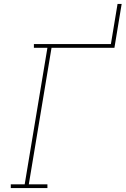

<svg xmlns="http://www.w3.org/2000/svg" viewBox="-20 -960 641 980"><path d="M35 0V-19H106L222 -716H153V-735H546L580 -940H601L564 -716H243L127 -19H222V0Z"/></svg>

Font: Iosevka Slab ThExObl
Style: Regular
Weight: 100
Width: 7
Italic angle: -9°
Monospace: yes
Designer: Belleve Invis
Foundry: Belleve Invis
Version: Version 11.1.1; ttfautohint (v1.8.3)